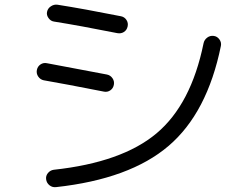

<svg xmlns="http://www.w3.org/2000/svg" viewBox="-20 -764 1040 811"><path d="M882.8 -612.3Q897.5 -610.4 906.7 -597.7Q916 -585 913.1 -570.3Q855.5 -287.1 691.9 -147.5Q528.3 -7.8 216.8 26.4Q201.2 28.3 189 18.6Q176.8 8.8 174.8 -6.8Q172.9 -21.5 182.6 -33.2Q192.4 -44.9 207 -46.9Q495.1 -78.1 641.1 -200.7Q787.1 -323.2 839.8 -581.1Q842.8 -595.7 855 -605Q867.2 -614.3 882.8 -612.3ZM165 -424.8Q150.4 -427.7 141.6 -440.4Q132.8 -453.1 135.7 -468.3Q138.7 -483.4 150.9 -491.7Q163.1 -500 177.7 -497.1Q330.1 -468.8 431.6 -449.2Q446.3 -446.3 455.1 -433.6Q463.9 -420.9 460.9 -405.8Q458 -390.6 445.8 -382.3Q433.6 -374 418.9 -377Q250 -410.2 165 -424.8ZM475.6 -624Q318.4 -655.3 208 -672.9Q194.3 -674.8 185.1 -687.5Q175.8 -700.2 178.7 -713.9Q181.6 -728.5 194.8 -737.3Q208 -746.1 222.7 -744.1Q334 -726.6 491.2 -695.3Q505.9 -692.4 514.2 -679.7Q522.5 -667 519 -651.9Q515.6 -636.7 503.4 -628.9Q491.2 -621.1 475.6 -624Z"/></svg>

Font: Rounded Mgen+ 1mn regular
Style: Regular
Weight: 400
Designer: [Source Han Sans]
Ryoko NISHIZUKA  (kana & ideographs); Paul D. Hunt (Latin, Greek & Cyrillic); Wenlong ZHANG  (bopomofo
Version: Version 1.059.20150602